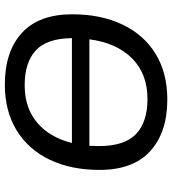

<svg xmlns="http://www.w3.org/2000/svg" viewBox="22 -742 728 813"><g transform="rotate(-90 386.5 -335.0)"><path d="M74 -278Q74 -398 117 -488.5Q160 -579 241.5 -629Q323 -679 435 -679Q575 -679 654 -607Q733 -535 733 -393Q733 -273 690 -182Q647 -91 566 -41Q485 9 372 9Q233 9 153.5 -63.5Q74 -136 74 -278ZM627 -321H176L175 -280Q175 -172 226 -123.5Q277 -75 374 -75Q481 -75 546.5 -140.5Q612 -206 627 -321ZM632 -395Q631 -501 580 -548Q529 -595 432 -595Q337 -595 274.5 -542.5Q212 -490 188 -395Z"/></g></svg>

Font: SN Pro
Style: Italic
Weight: 400
Italic angle: -9°
Designer: Tobias Whetton
Foundry: Supernotes
Version: Version 1.003